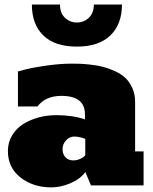

<svg xmlns="http://www.w3.org/2000/svg" viewBox="-20 -812 672 841"><path d="M14.6 -150.4Q14.6 -188 33 -218.8Q51.3 -249.5 81.5 -268.6Q111.8 -287.6 149.2 -297.6Q186.5 -307.6 227.1 -307.6Q298.3 -307.6 352.1 -289.1V-311Q352.1 -392.1 249 -392.1Q179.2 -392.1 144 -345.7H58.6V-499L91.3 -507.8Q124 -516.1 183.1 -524.7Q242.2 -533.2 294.4 -533.2Q314.5 -533.2 330.6 -532.7Q346.7 -532.2 377.2 -528.8Q407.7 -525.4 431.4 -519.3Q455.1 -513.2 482.7 -500.7Q510.3 -488.3 528.6 -471.2Q546.9 -454.1 559.3 -427Q571.8 -399.9 571.8 -366.2V-148.9H608.9V0H378.4L354 -58.1Q329.6 -26.4 287.1 -8.8Q244.6 8.8 204.6 8.8Q125.5 8.8 70.1 -34.4Q14.6 -77.6 14.6 -150.4ZM253.9 -159.2Q253.9 -137.2 266.6 -123.3Q279.3 -109.4 300.8 -109.4Q316.4 -109.4 330.1 -115.7Q343.8 -122.1 347.7 -125.7Q351.6 -129.4 353.5 -131.8V-203.6L346.7 -206.1Q339.8 -209 327.9 -211.4Q315.9 -213.9 305.2 -213.9Q284.2 -213.9 269 -197Q253.9 -180.2 253.9 -159.2ZM316.9 -607.9Q219.7 -607.9 169.7 -656.7Q119.6 -705.6 119.6 -792H242.7Q242.7 -754.9 264.6 -734.1Q286.6 -713.4 316.9 -713.4Q347.2 -713.4 369.1 -734.1Q391.1 -754.9 391.1 -792H514.2Q514.2 -706.1 463.6 -657Q413.1 -607.9 316.9 -607.9Z"/></svg>

Font: Bevan
Style: Regular
Weight: 400
Foundry: vernon adams
Version: Version 1.000